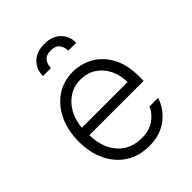

<svg xmlns="http://www.w3.org/2000/svg" viewBox="-217 -883 1015 1015"><g transform="rotate(-45 290.5 -375.5)"><path d="M304 11.4Q227.6 11.4 171.9 -24.3Q116.1 -60 85.8 -123.4Q55.4 -186.8 55.4 -269.5Q55.4 -352.3 85.8 -416.2Q116.1 -480.1 169.9 -516.5Q223.7 -552.9 294.4 -552.9Q353.7 -552.9 406.4 -524Q459.2 -495 492.2 -435.7Q525.2 -376.4 525.2 -285.2V-253.9H119Q121.1 -159.4 170.8 -103Q220.5 -46.5 304 -46.5Q362.2 -46.5 399.1 -73.3Q436.1 -100.1 451.7 -136.4H515.6Q496.1 -73.9 441.1 -31.2Q386 11.4 304 11.4ZM119.3 -309.7H460.6Q460.6 -362.2 439.5 -404.3Q418.3 -446.4 380.9 -470.9Q343.4 -495.4 294.4 -495.4Q244.7 -495.4 206.3 -470.2Q168 -445 145.2 -402.7Q122.5 -360.4 119.3 -309.7ZM166.9 -648.4Q166.9 -699.2 200.5 -731.4Q234 -763.5 291.9 -763.5Q349.8 -763.5 382.8 -731.4Q415.8 -699.2 415.8 -648.4H356.2Q356.2 -677.2 340.7 -696.2Q325.3 -715.2 291.9 -715.2Q257.1 -715.2 241.8 -695.8Q226.6 -676.5 226.6 -648.4Z"/></g></svg>

Font: Inter Zeller Light
Style: Regular
Weight: 300
Designer: Rasmus Andersson; Joe Bland
Foundry: zeller
Version: Version 3.015;git-dec3a8cb1